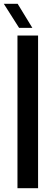

<svg xmlns="http://www.w3.org/2000/svg" viewBox="-45 -986 266 1006"><path d="M46.5 0V-800H154.5V0ZM55 -840 -25 -966H47.5L124.5 -840Z"/></svg>

Font: Big Shoulders Display Thin
Style: Bold
Weight: 700
Version: Version 2.002